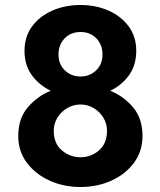

<svg xmlns="http://www.w3.org/2000/svg" viewBox="-20 -734 642 768"><path d="M195 -211Q195 -240 210 -264Q225 -288 249.5 -302Q274 -316 302 -316Q330 -316 354 -302Q378 -288 393 -264Q408 -240 408 -211Q408 -160 376 -132.5Q344 -105 302 -105Q260 -105 227.5 -132.5Q195 -160 195 -211ZM214 -516Q214 -555 238.5 -580.5Q263 -606 302 -606Q341 -606 365.5 -580.5Q390 -555 390 -516Q390 -477 364.5 -452.5Q339 -428 302 -428Q265 -428 239.5 -452.5Q214 -477 214 -516ZM78 -531Q78 -473 107.5 -433Q137 -393 183 -371Q129 -349 91 -304.5Q53 -260 53 -190Q53 -129 87.5 -83Q122 -37 178.5 -11.5Q235 14 302 14Q369 14 425.5 -11.5Q482 -37 516 -83Q550 -129 550 -190Q550 -260 512.5 -304.5Q475 -349 421 -371Q467 -393 496 -433Q525 -473 525 -531Q525 -587 495 -628Q465 -669 414.5 -691.5Q364 -714 302 -714Q240 -714 189 -691.5Q138 -669 108 -628Q78 -587 78 -531Z"/></svg>

Font: Jost-600-Semi-PL
Style: Regular
Weight: 600
Version: Version 3.300; ttfautohint (v0.97) -l 8 -r 50 -G 200 -x 14 -